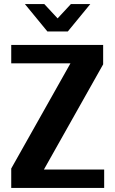

<svg xmlns="http://www.w3.org/2000/svg" viewBox="-20 -920 565 940"><path d="M490 0V-90H195L485 -605V-700H35V-610H325L35 -95V0ZM312 -766 422 -900H327L262 -830L197 -900H102L212 -766Z"/></svg>

Font: Scada
Style: Bold
Weight: 700
Designer: Jovanny Lemonad
Foundry: Jovanny Lemonad
Version: Version 3.005